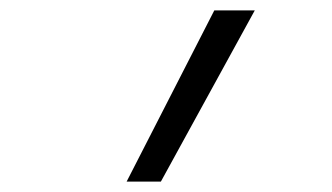

<svg xmlns="http://www.w3.org/2000/svg" viewBox="-20 -792 640 370"><path d="M224 -442 393 -772H471L290 -442Z"/></svg>

Font: Iosevka Light Extended
Style: Italic
Weight: 300
Width: 7
Italic angle: -9°
Monospace: yes
Designer: Belleve Invis
Foundry: Belleve Invis
Version: Version 32.5.0; ttfautohint (v1.8.4)